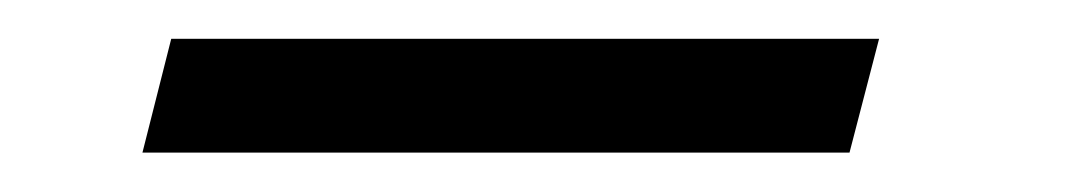

<svg xmlns="http://www.w3.org/2000/svg" viewBox="-20 -303 544 98"><path d="M413.6 -225.1H52.7L67.4 -283.2H428.7Z"/></svg>

Font: TypoPRO Playfair Display SC
Style: Italic
Weight: 400
Italic angle: -14°
Designer: Claus Eggers Sørensen
Foundry: Claus Eggers Sørensen
Version: Version 1.004;PS 001.004;hotconv 1.0.70;makeotf.lib2.5.58329